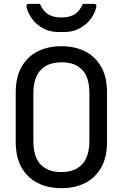

<svg xmlns="http://www.w3.org/2000/svg" viewBox="-20 -961 640 1001"><path d="M300 -720Q371 -720 424 -693Q477 -666 507.5 -612.5Q538 -559 538 -479V-221Q538 -141 507.5 -87.5Q477 -34 424 -7Q371 20 300 20Q230 20 176.5 -7Q123 -34 92.5 -87.5Q62 -141 62 -221V-479Q62 -559 92.5 -612.5Q123 -666 176.5 -693Q230 -720 300 -720ZM154 -224Q154 -186 163.5 -154Q173 -122 194 -101Q212 -84 237 -74Q262 -64 300 -64Q350 -64 382.5 -83.5Q415 -103 430.5 -139Q446 -175 446 -224V-476Q446 -502 442 -525Q438 -548 429 -567Q420 -586 406 -599Q388 -617 363 -626.5Q338 -636 300 -636Q250 -636 217.5 -616.5Q185 -597 169.5 -561.5Q154 -526 154 -476ZM412 -941H468Q478 -941 481 -936Q484 -931 481 -920Q472 -885 448.5 -856.5Q425 -828 391 -811Q357 -794 315 -794H285Q243 -794 209 -811Q175 -828 152 -856.5Q129 -885 119 -920Q117 -931 119.5 -936Q122 -941 132 -941H188Q205 -902 231.5 -886Q258 -870 300 -870Q342 -870 368.5 -886Q395 -902 412 -941Z"/></svg>

Font: Code D OnePiece
Style: Regular
Weight: 400
Version: Version 1.085; ttfautohint (v1.8.4.7-5d5b);Nerd Fonts 3.0.2